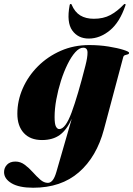

<svg xmlns="http://www.w3.org/2000/svg" viewBox="-80 -680 656 946"><path d="M432 -42Q396 93 308.5 169Q221 245 83.5 245Q14 245 -23 223Q-60 201 -60 168Q-60 146.5 -45.2 131.2Q-30.5 116 -4 116Q21 116 42 131.8Q63 147.5 81.8 168.5Q100.5 189.5 118.5 205.2Q136.5 221 156 221Q168.5 221 179 208.5Q189.5 196 198 166.5L273.5 -95Q249 -40 214.5 -15Q180 10 127 10Q69 10 37.2 -24.8Q5.5 -59.5 5.5 -119.5Q5.5 -184 32.2 -244.8Q59 -305.5 107 -353.5Q155 -401.5 219.5 -429.8Q284 -458 359 -458Q409.5 -458 454.5 -450.8Q499.5 -443.5 527.8 -434.5Q556 -425.5 556 -420Q556 -414 549.5 -412.2Q543 -410.5 536 -408.2Q529 -406 527 -398ZM189 -103.5Q189 -68.5 195.8 -56.2Q202.5 -44 212 -44Q242.5 -44 272.8 -125.8Q303 -207.5 341 -357Q351.5 -398 351.2 -421.5Q351 -445 330 -445Q311 -445 291 -422.8Q271 -400.5 252.8 -363.5Q234.5 -326.5 220.2 -281.5Q206 -236.5 197.5 -190.2Q189 -144 189 -103.5ZM382.5 -587.5Q429.5 -587.5 463.5 -605.8Q497.5 -624 529 -657Q532 -660.5 535 -660.5Q540.5 -660.5 538 -653.5Q510 -570 461 -530Q412 -490 357.5 -490Q304.5 -490 276 -530Q247.5 -570 263 -653.5Q264 -660.5 269 -660.5Q272 -660.5 273 -657Q288.5 -620.5 315.5 -604Q342.5 -587.5 382.5 -587.5Z"/></svg>

Font: Fraunces 144pt S000 Black
Style: Italic
Weight: 900
Italic angle: -16°
Version: Version 1.000; ttfautohint (v1.8.3)